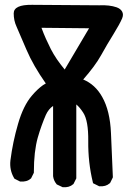

<svg xmlns="http://www.w3.org/2000/svg" viewBox="-20 -776 540 800"><path d="M238.8 2.9 218.3 -6.8 216.3 -7.8 215.3 -9.3Q203.6 -23.4 201.2 -42V-42.5V-43V-334.5Q182.6 -322.3 170.9 -296.9Q162.6 -277.8 154.1 -254.4Q145.5 -231 137.2 -202.1Q129.4 -174.3 125.2 -138.4Q121.1 -102.5 121.1 -58.6V-56.2L120.1 -54.2L110.4 -34.7L109.4 -32.7L107.9 -31.7Q99.6 -24.4 88.9 -21.5Q78.1 -18.6 65.4 -19.5H63.5L62 -20.5L42.5 -30.3L40 -31.7L38.6 -34.2Q19 -67.4 23.4 -107.4Q33.2 -184.6 55.2 -259.8Q77.1 -335.9 112.8 -377.4Q118.7 -384.3 124.5 -390.6Q130.4 -397 136.2 -402.3Q142.1 -407.7 147.9 -412.6Q153.8 -417.5 159.4 -421.4Q165 -425.3 170.9 -428.2Q118.7 -502.4 90.3 -568.8Q60.5 -638.7 49.3 -664.1Q43 -677.7 40 -691.7Q37.1 -705.6 37.1 -720.2Q37.1 -756.8 113.3 -755.9L393.6 -753.9Q436 -755.9 465.8 -745.6Q482.4 -739.7 489 -727.5Q495.6 -715.3 488.8 -699.2Q478.5 -675.3 452.6 -633.3Q427.2 -592.8 400.9 -545.4Q388.7 -523.4 369.9 -498Q351.1 -472.7 326.7 -444.8Q377 -423.8 405.8 -372.1Q438.5 -314.5 442.4 -221.2L450.2 -39.6V-37.1L449.2 -34.7L439.5 -15.1L438.5 -13.2L437 -12.2Q420.4 2.4 394.5 0H392.6L391.1 -1L371.6 -10.7L367.7 -12.7L366.7 -17.1Q346.7 -99.6 347.7 -188.5Q348.6 -273.4 326.7 -306.6Q312.5 -328.6 297.9 -340.8V-35.2V-32.7L296.9 -30.8L287.1 -11.2L286.1 -9.3L284.7 -8.3Q268.1 6.3 242.2 3.9H240.7ZM351.1 -658.2 152.8 -660.2Q161.6 -636.2 171.4 -614.3Q181.2 -592.3 191.9 -571.3Q197.3 -561 203.6 -550.3Q210 -539.6 217.3 -528.8Q224.6 -518.1 232.7 -507.6Q240.7 -497.1 249.5 -486.3Z"/></svg>

Font: NaikaiFont
Style: Bold
Weight: 700
Version: Version 1.89